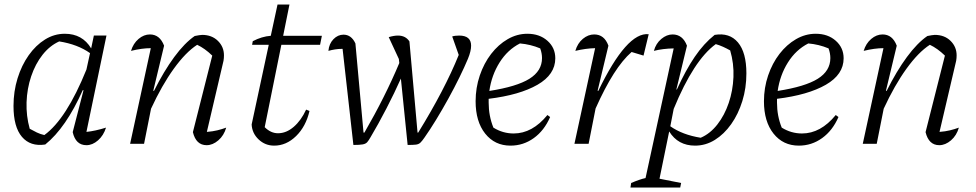

<svg xmlns="http://www.w3.org/2000/svg" viewBox="-20 -639 4334 853"><path d="M181 3Q115 13 77.5 -31Q40 -75 40 -168Q40 -233 58 -291Q76 -349 107.5 -393.5Q139 -438 180 -463.5Q221 -489 268 -489Q346 -489 385 -424L397 -481H453L364 -53Q403 -57 451 -72Q440 -37 415.5 -15.5Q391 6 364 6Q316 6 303 -52L351 -238L348 -239Q273 -71 181 3ZM112 -67Q128 -58 143.5 -50.5Q159 -43 177 -39Q275 -110 364 -330L380 -403Q325 -442 243 -455Q201 -436 169 -395.5Q137 -355 118.5 -300Q100 -245 98 -184.5Q96 -124 112 -67Z M558 0 650 -425Q611 -425 562 -413Q572 -446 595.5 -466Q619 -486 646 -486Q690 -486 709 -436L661 -236L664 -235Q708 -323 754 -385.5Q800 -448 845 -479Q856 -481 864 -482.5Q872 -484 878 -484Q921 -484 948 -457.5Q975 -431 975 -393Q975 -387 974.5 -381Q974 -375 973 -369L899 -53Q925 -55 945.5 -60Q966 -65 985 -72Q975 -37 950 -15.5Q925 6 898 6Q851 6 837 -52L923 -392Q890 -424 856 -440Q805 -407 752 -333.5Q699 -260 651 -156L620 0Z M1198 8Q1158 8 1129 -19.5Q1100 -47 1098 -86L1174 -440H1100L1103 -456Q1143 -477 1183 -480L1213 -619H1266L1238 -480H1410L1402 -440H1230L1156 -74Q1183 -47 1215 -47Q1252 -47 1285 -75.5Q1318 -104 1340 -152L1355 -146Q1339 -77 1295.5 -34.5Q1252 8 1198 8Z M1550 5 1502 -422Q1484 -422 1468.5 -419.5Q1453 -417 1439 -413Q1442 -445 1461.5 -465Q1481 -485 1506 -485Q1541 -485 1559 -446L1595 -50H1599Q1691 -209 1754 -359L1752 -377L1707 -474Q1730 -481 1748 -481Q1782 -481 1799 -455L1835 -50H1838Q1896 -144 1941.5 -231Q1987 -318 2018 -395L1989 -477Q2001 -481 2020 -481Q2073 -481 2073 -436Q2073 -412 2059 -378Q2044 -342 2021.5 -296Q1999 -250 1972 -201Q1945 -152 1917.5 -107Q1890 -62 1866 -28Q1855 -12 1847.5 -5Q1840 2 1828 3.5Q1816 5 1791 5L1761 -290Q1733 -227 1696.5 -156.5Q1660 -86 1626 -29Q1618 -15 1611.5 -7.5Q1605 0 1591.5 2.5Q1578 5 1550 5Z M2248 8Q2178 8 2135.5 -45.5Q2093 -99 2093 -189Q2093 -249 2111.5 -303.5Q2130 -358 2162 -399.5Q2194 -441 2235.5 -465Q2277 -489 2323 -489Q2377 -489 2412 -458Q2447 -427 2447 -380Q2447 -308 2368 -262.5Q2289 -217 2151 -200Q2151 -191 2151 -183Q2151 -124 2172 -72Q2214 -46 2262 -46Q2345 -46 2412 -128L2424 -119Q2398 -59 2351.5 -25.5Q2305 8 2248 8ZM2388 -381Q2388 -402 2380 -424Q2337 -442 2290 -446Q2235 -418 2199.5 -361.5Q2164 -305 2154 -235Q2276 -254 2332 -289Q2388 -324 2388 -381Z M2532 0 2624 -425Q2582 -424 2536 -413Q2546 -447 2569.5 -466.5Q2593 -486 2620 -486Q2665 -486 2683 -436L2635 -236L2638 -235Q2765 -498 2862 -487L2839 -392L2786 -408Q2746 -373 2706.5 -311Q2667 -249 2626 -157L2595 0Z M2781 194 2784 174Q2821 158 2848 152L2973 -424Q2924 -423 2885 -413Q2894 -446 2918 -466Q2942 -486 2968 -486Q3013 -486 3032 -436L2985 -242L2987 -241Q3026 -327 3066.5 -386.5Q3107 -446 3155 -484Q3221 -495 3258.5 -450.5Q3296 -406 3296 -313Q3296 -248 3278 -190Q3260 -132 3228.5 -87.5Q3197 -43 3156 -17.5Q3115 8 3068 8Q2992 8 2953 -55L2910 155L3006 174L3002 194ZM2958 -78Q3012 -40 3093 -27Q3135 -45 3167 -86Q3199 -127 3217.5 -181.5Q3236 -236 3238.5 -296.5Q3241 -357 3224 -415Q3208 -424 3192.5 -431Q3177 -438 3160 -443Q3062 -372 2973 -155Z M3529 8Q3459 8 3416.5 -45.5Q3374 -99 3374 -189Q3374 -249 3392.5 -303.5Q3411 -358 3443 -399.5Q3475 -441 3516.5 -465Q3558 -489 3604 -489Q3658 -489 3693 -458Q3728 -427 3728 -380Q3728 -308 3649 -262.5Q3570 -217 3432 -200Q3432 -191 3432 -183Q3432 -124 3453 -72Q3495 -46 3543 -46Q3626 -46 3693 -128L3705 -119Q3679 -59 3632.5 -25.5Q3586 8 3529 8ZM3669 -381Q3669 -402 3661 -424Q3618 -442 3571 -446Q3516 -418 3480.5 -361.5Q3445 -305 3435 -235Q3557 -254 3613 -289Q3669 -324 3669 -381Z M3813 0 3905 -425Q3866 -425 3817 -413Q3827 -446 3850.5 -466Q3874 -486 3901 -486Q3945 -486 3964 -436L3916 -236L3919 -235Q3963 -323 4009 -385.5Q4055 -448 4100 -479Q4111 -481 4119 -482.5Q4127 -484 4133 -484Q4176 -484 4203 -457.5Q4230 -431 4230 -393Q4230 -387 4229.5 -381Q4229 -375 4228 -369L4154 -53Q4180 -55 4200.5 -60Q4221 -65 4240 -72Q4230 -37 4205 -15.5Q4180 6 4153 6Q4106 6 4092 -52L4178 -392Q4145 -424 4111 -440Q4060 -407 4007 -333.5Q3954 -260 3906 -156L3875 0Z"/></svg>

Font: Piazzolla Light
Style: Italic
Weight: 300
Italic angle: -11.3°
Designer: Juan Pablo del Peral
Foundry: Huerta Tipografica
Version: Version 1.330